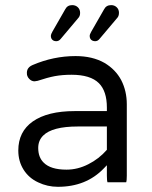

<svg xmlns="http://www.w3.org/2000/svg" viewBox="-20 -719 589 743"><path d="M237.3 -62.5Q175.8 -62.5 148.9 -89.8Q127.9 -110.4 127.9 -146.5Q127.9 -175.3 147 -194.3Q182.1 -229.5 281.2 -229.5H393.6V-139.2Q362.8 -104 321.8 -83.5Q280.8 -62.5 237.3 -62.5ZM468.3 -13.7Q470.7 -20 470.7 -39.1V-315.4Q470.7 -366.7 449.2 -408.7Q427.2 -450.2 384.3 -475.6Q337.9 -502 272.5 -502Q187 -502 106 -467.3Q90.8 -460.9 85.9 -448.7Q84 -442.9 84 -437.5Q84 -432.1 84.5 -429.2Q85 -426.3 86.4 -423.8Q88.4 -418.5 93.3 -413.6Q102.1 -404.3 113.8 -404.3L125.5 -406.2Q163.6 -418.9 191.9 -424.3Q221.2 -429.7 256.8 -429.7Q330.1 -429.7 362.8 -397Q393.6 -366.2 393.6 -302.7V-289.1H269.5Q164.1 -289.1 106.9 -249Q50.8 -209.5 50.8 -136.7Q50.8 -94.7 71.3 -62.3Q91.8 -29.8 127.9 -13.2Q163.6 3.9 204.1 3.9Q313.5 3.9 381.8 -67.4L393.6 -79.6V-39.1Q393.6 -20 396 -13.7ZM364.7 -567.9 432.6 -648.4Q440.4 -656.2 440.4 -669.4Q440.4 -682.6 431.6 -690.9Q422.9 -699.2 410.2 -699.2Q391.1 -699.2 382.8 -683.1L333 -596.2Q327.1 -585.9 327.1 -580.1Q327.1 -570.3 333 -564.9Q338.9 -559.6 348.4 -559.6Q357.9 -559.6 364.7 -567.9ZM214.4 -567.9 282.2 -648.4Q290 -656.2 290 -668.9Q290 -682.6 281.2 -690.9Q272.5 -699.2 259.3 -699.2Q240.7 -699.2 232.4 -683.1L182.6 -596.2Q176.8 -585.9 176.8 -580.6Q176.8 -570.8 182.4 -565.2Q188 -559.6 197.8 -559.6Q207.5 -559.6 214.4 -567.9Z"/></svg>

Font: YuPearl-Light
Style: Light
Weight: 300
Designer: Max Yao
Foundry: Max-Everyday
Version: Version 1.011; ttfautohint (v1.8.3)